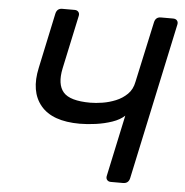

<svg xmlns="http://www.w3.org/2000/svg" viewBox="-51 -749 768 799"><g transform="rotate(5 333.0 -350.0)"><path d="M441 0Q431 0 425.5 -6.5Q420 -13 422 -23L477 -280Q458 -262 426 -251Q394 -240 358 -235Q322 -230 291 -230Q176 -230 127.5 -288.5Q79 -347 101 -447L150 -677Q155 -700 177 -700H229Q239 -700 244.5 -693.5Q250 -687 248 -677L200 -453Q186 -386 214 -353.5Q242 -321 327 -321Q350 -321 378 -325.5Q406 -330 433 -341Q460 -352 480.5 -372Q501 -392 507 -424L562 -677Q567 -700 589 -700H640Q651 -700 656.5 -693.5Q662 -687 660 -677L520 -23Q515 0 492 0Z"/></g></svg>

Font: Lubike
Style: Italic
Weight: 400
Italic angle: -12°
Foundry: Honoka55
Version: Version 1.000;July 22, 2022;FontCreator 14.0.0.2862 64-bit